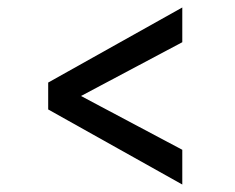

<svg xmlns="http://www.w3.org/2000/svg" viewBox="-20 -607 630 514"><path d="M468 -113 109 -314V-386L468 -587V-494L146 -323V-377L468 -206Z"/></svg>

Font: Host Grotesk Light
Style: Regular
Weight: 400
Version: Version 1.003